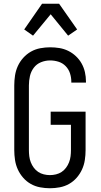

<svg xmlns="http://www.w3.org/2000/svg" viewBox="-20 -995 540 1023"><path d="M246 8Q220 8 193.5 3Q167 -2 144 -15Q121 -28 103.5 -48Q86 -68 75 -92Q64 -116 60 -142.5Q56 -169 56 -195V-540Q56 -566 60 -592.5Q64 -619 75 -643Q86 -667 104 -687Q122 -707 145 -720Q168 -733 194.5 -738Q221 -743 247 -743Q272 -743 296.5 -739Q321 -735 343.5 -724Q366 -713 384.5 -695.5Q403 -678 415 -656.5Q427 -635 432.5 -610.5Q438 -586 438 -561V-555H360V-559Q360 -582 353 -604Q346 -626 330 -642.5Q314 -659 292 -666Q270 -673 247 -673Q222 -673 198.5 -663.5Q175 -654 160 -634Q145 -614 139.5 -589.5Q134 -565 134 -540V-195Q134 -179 136 -162.5Q138 -146 144 -130.5Q150 -115 160 -101.5Q170 -88 183.5 -79Q197 -70 213.5 -66Q230 -62 246 -62Q262 -62 278.5 -66Q295 -70 308.5 -79Q322 -88 332 -101.5Q342 -115 348 -130.5Q354 -146 356 -162.5Q358 -179 358 -195V-330H250V-400H436V-195Q436 -169 432 -142.5Q428 -116 417 -92Q406 -68 388.5 -48Q371 -28 348 -15Q325 -2 298.5 3Q272 8 246 8ZM156 -805 109 -838 204 -975H295L391 -838L343 -805L250 -919Z"/></svg>

Font: Huly
Style: Regular
Weight: 400
Designer: Belleve Invis
Foundry: Belleve Invis
Version: Version 33.2.5; ttfautohint (v1.8.4)